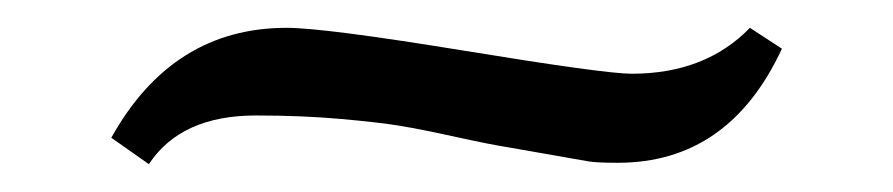

<svg xmlns="http://www.w3.org/2000/svg" viewBox="-20 -402 642 138"><path d="M87 -284 60 -303Q104 -382 186 -382Q213 -382 314 -365.5Q415 -349 434 -349Q487 -349 519 -382L542 -367Q504 -285 424 -285Q409 -285 403 -286L346 -296Q333 -298 308 -303.5Q283 -309 268 -311.5Q253 -314 225 -316.5Q197 -319 164 -319Q110 -319 87 -284Z"/></svg>

Font: Tenor Sans
Style: Regular
Weight: 400
Designer: Denis Masharov
Foundry: Denis Masharov
Version: Version 1.1